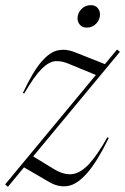

<svg xmlns="http://www.w3.org/2000/svg" viewBox="-40 -714 484 744"><path d="M-20 0.5 331.5 -423.5 229.5 -465.5Q200.5 -478.5 175.2 -477Q150 -475.5 121.5 -447.2Q93 -419 54 -352L48.5 -353.5Q88 -437.5 121.2 -475.5Q154.5 -513.5 185.5 -519.2Q216.5 -525 248 -512.5L366.5 -465.5L413.5 -522L424.5 -513L88.5 -108L165.5 -61Q206 -35.5 239 -39.2Q272 -43 304.8 -78.2Q337.5 -113.5 376 -182L381.5 -179.5Q336 -86.5 297.2 -42.8Q258.5 1 222.8 6.8Q187 12.5 151 -8.5L53 -65.5L-9.5 10ZM296.5 -607Q279 -607 269.8 -617.8Q260.5 -628.5 260.5 -643Q260.5 -663 275.2 -678.5Q290 -694 312 -694Q329 -694 338.2 -683.2Q347.5 -672.5 347.5 -658Q347.5 -638 332.8 -622.5Q318 -607 296.5 -607Z"/></svg>

Font: Newsreader 72pt Light
Style: Italic
Weight: 300
Italic angle: -17°
Designer: Hugues Gentile
Foundry: Production Type
Version: Version 1.003; ttfautohint (v1.8.3)